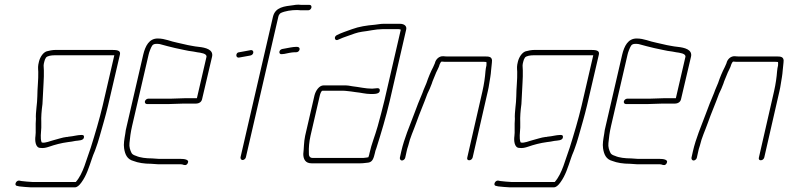

<svg xmlns="http://www.w3.org/2000/svg" viewBox="-20 -683 3379 823"><path d="M456 -469H218C206 -469 190 -466 180 -463C165 -458 152 -439 147 -419C142 -399 143 -393 144 -375C145 -342 140 -304 140 -270C140 -240 132 -201 134 -173L133 -153V-131V-114L132 -100C129 -80 132 -49 153 -49C166 -47 178 -50 190 -54C216 -63 242 -70 272 -74L287 -76C292 -77 297 -78 303 -79C317 -81 339 -80 340 -95C341 -106 332 -105 321 -104C315 -103 315 -104 306 -102C300 -101 294 -100 289 -99L273 -97C272 -96 269 -96 266 -96C247 -94 226 -86 209 -82C196 -79 175 -69 160 -72C159 -72 159 -73 158 -74C152 -91 156 -114 157 -136V-158C156 -183 158 -207 162 -237L164 -275C165 -308 169 -348 168 -381L167 -402C167 -406 168 -412 170 -419C171 -425 174 -431 177 -436C183 -444 202 -446 213 -446H470L420 -230C406 -171 387 -107 369 -50C350 1 337 61 305 97H118C109 97 80 94 72 93L62 91C48 90 39 113 54 114L63 116C72 117 102 120 112 120H301C310 120 319 113 329 99C351 69 361 35 375 -6C382 -27 384 -27 391 -48C396 -62 402 -79 407 -98C420 -144 432 -184 443 -230L494 -449C499 -469 477 -469 456 -469Z M632 -4C607 -4 580 -7 563 -15C556 -17 547 -21 544 -27C538 -39 533 -53 535 -70C537 -92 540 -116 546 -142L617 -449C618 -454 620 -460 623 -468C630 -484 632 -495 650 -495C655 -495 660 -495 665 -494C685 -488 711 -482 731 -477C758 -472 781 -465 809 -462L825 -459C839 -457 868 -454 865 -439L824 -262H772C759 -262 724 -260 710 -260H615C609 -260 602 -254 601 -248C600 -242 604 -237 610 -237H705C719 -237 754 -239 767 -239H821C832 -239 843 -245 846 -257L889 -440C896 -471 860 -479 833 -482L817 -484C812 -485 806 -486 800 -487C780 -490 761 -496 740 -500C712 -505 688 -518 656 -518C619 -518 603 -486 594 -449L523 -142C520 -131 518 -120 517 -110C513 -86 509 -66 512 -47C516 -21 525 0 552 7C572 15 599 19 627 19C637 19 646 21 656 21H748C753 21 758 21 762 22C770 25 779 28 785 16C793 0 768 -2 753 -2H661C651 -2 642 -4 632 -4Z M1003 -436C1017 -438 1040 -443 1053 -445C1070 -448 1070 -471 1054 -468C1041 -466 1019 -461 1005 -459C991 -459 988 -436 1003 -436ZM1264 -470C1266 -477 1261 -482 1254 -482H1247C1236 -482 1212 -477 1201 -475L1190 -473C1174 -470 1173 -448 1189 -451L1199 -452C1208 -454 1231 -459 1242 -459H1249C1256 -459 1262 -463 1264 -470ZM1034 -9 1173 -611C1174 -617 1178 -623 1183 -627C1202 -636 1229 -640 1254 -640C1263 -639 1270 -639 1276 -639H1302C1308 -639 1314 -645 1315 -651C1316 -657 1313 -662 1307 -662H1281C1275 -662 1268 -662 1259 -663C1251 -663 1244 -662 1239 -661C1199 -656 1160 -653 1150 -611L1011 -9C1010 -3 1014 3 1020 3C1026 3 1033 -3 1034 -9Z M1328 -274 1288 -101C1282 -73 1283 -47 1280 -23C1280 -1 1289 17 1315 17H1525C1539 17 1546 15 1559 14C1578 11 1582 -7 1587 -27C1588 -33 1590 -40 1593 -47C1613 -110 1635 -183 1651 -252L1721 -556C1725 -572 1712 -581 1694 -581H1624C1610 -581 1599 -578 1587 -577C1551 -574 1519 -569 1489 -558C1465 -549 1444 -543 1423 -532C1409 -524 1416 -505 1430 -513C1444 -519 1455 -524 1471 -529C1491 -536 1510 -544 1532 -547C1560 -550 1590 -558 1619 -558H1689C1693 -558 1695 -557 1697 -556H1698L1628 -253C1620 -218 1608 -176 1599 -142C1587 -99 1573 -68 1564 -27C1563 -22 1562 -16 1559 -9C1554 -8 1549 -7 1546 -7C1542 -6 1536 -6 1530 -6H1320C1307 -6 1303 -16 1304 -28C1303 -49 1305 -74 1311 -101L1351 -274C1352 -279 1357 -294 1362 -294H1448C1454 -294 1460 -294 1466 -293L1484 -291C1491 -290 1497 -289 1505 -288C1527 -286 1547 -280 1570 -280C1586 -280 1608 -280 1608 -295C1609 -311 1590 -303 1575 -303C1546 -303 1520 -310 1492 -313L1474 -316C1467 -317 1460 -317 1453 -317H1367C1348 -317 1333 -294 1328 -274Z M1717 -7 1723 -34C1724 -39 1726 -48 1730 -59C1738 -94 1752 -122 1764 -156C1779 -199 1797 -239 1812 -281C1820 -298 1825 -308 1831 -325C1834 -336 1841 -350 1845 -361C1850 -376 1861 -392 1865 -408C1867 -411 1869 -419 1874 -419C1881 -418 1889 -418 1896 -418H2053C2057 -418 2060 -418 2065 -417C2065 -414 2066 -409 2065 -402C2063 -395 2062 -387 2061 -378C2059 -351 2055 -323 2048 -292L1983 -8C1981 -1 1984 4 1991 4C1998 4 2004 -1 2006 -8L2071 -292C2074 -303 2075 -313 2077 -324C2080 -343 2084 -363 2085 -381C2086 -395 2089 -413 2089 -425C2087 -440 2076 -441 2058 -441H1901C1894 -441 1887 -441 1880 -442C1863 -443 1848 -430 1844 -412C1842 -407 1839 -401 1837 -396C1826 -375 1816 -351 1808 -327C1802 -311 1797 -303 1791 -285C1778 -254 1766 -225 1755 -194C1736 -143 1713 -91 1700 -34L1694 -7C1693 -1 1697 5 1703 5C1709 5 1716 -1 1717 -7Z M2509 -469H2271C2259 -469 2243 -466 2233 -463C2218 -458 2205 -439 2200 -419C2195 -399 2196 -393 2197 -375C2198 -342 2193 -304 2193 -270C2193 -240 2185 -201 2187 -173L2186 -153V-131V-114L2185 -100C2182 -80 2185 -49 2206 -49C2219 -47 2231 -50 2243 -54C2269 -63 2295 -70 2325 -74L2340 -76C2345 -77 2350 -78 2356 -79C2370 -81 2392 -80 2393 -95C2394 -106 2385 -105 2374 -104C2368 -103 2368 -104 2359 -102C2353 -101 2347 -100 2342 -99L2326 -97C2325 -96 2322 -96 2319 -96C2300 -94 2279 -86 2262 -82C2249 -79 2228 -69 2213 -72C2212 -72 2212 -73 2211 -74C2205 -91 2209 -114 2210 -136V-158C2209 -183 2211 -207 2215 -237L2217 -275C2218 -308 2222 -348 2221 -381L2220 -402C2220 -406 2221 -412 2223 -419C2224 -425 2227 -431 2230 -436C2236 -444 2255 -446 2266 -446H2523L2473 -230C2459 -171 2440 -107 2422 -50C2403 1 2390 61 2358 97H2171C2162 97 2133 94 2125 93L2115 91C2101 90 2092 113 2107 114L2116 116C2125 117 2155 120 2165 120H2354C2363 120 2372 113 2382 99C2404 69 2414 35 2428 -6C2435 -27 2437 -27 2444 -48C2449 -62 2455 -79 2460 -98C2473 -144 2485 -184 2496 -230L2547 -449C2552 -469 2530 -469 2509 -469Z M2685 -4C2660 -4 2633 -7 2616 -15C2609 -17 2600 -21 2597 -27C2591 -39 2586 -53 2588 -70C2590 -92 2593 -116 2599 -142L2670 -449C2671 -454 2673 -460 2676 -468C2683 -484 2685 -495 2703 -495C2708 -495 2713 -495 2718 -494C2738 -488 2764 -482 2784 -477C2811 -472 2834 -465 2862 -462L2878 -459C2892 -457 2921 -454 2918 -439L2877 -262H2825C2812 -262 2777 -260 2763 -260H2668C2662 -260 2655 -254 2654 -248C2653 -242 2657 -237 2663 -237H2758C2772 -237 2807 -239 2820 -239H2874C2885 -239 2896 -245 2899 -257L2942 -440C2949 -471 2913 -479 2886 -482L2870 -484C2865 -485 2859 -486 2853 -487C2833 -490 2814 -496 2793 -500C2765 -505 2741 -518 2709 -518C2672 -518 2656 -486 2647 -449L2576 -142C2573 -131 2571 -120 2570 -110C2566 -86 2562 -66 2565 -47C2569 -21 2578 0 2605 7C2625 15 2652 19 2680 19C2690 19 2699 21 2709 21H2801C2806 21 2811 21 2815 22C2823 25 2832 28 2838 16C2846 0 2821 -2 2806 -2H2714C2704 -2 2695 -4 2685 -4Z M2967 -7 2973 -34C2974 -39 2976 -48 2980 -59C2988 -94 3002 -122 3014 -156C3029 -199 3047 -239 3062 -281C3070 -298 3075 -308 3081 -325C3084 -336 3091 -350 3095 -361C3100 -376 3111 -392 3115 -408C3117 -411 3119 -419 3124 -419C3131 -418 3139 -418 3146 -418H3303C3307 -418 3310 -418 3315 -417C3315 -414 3316 -409 3315 -402C3313 -395 3312 -387 3311 -378C3309 -351 3305 -323 3298 -292L3233 -8C3231 -1 3234 4 3241 4C3248 4 3254 -1 3256 -8L3321 -292C3324 -303 3325 -313 3327 -324C3330 -343 3334 -363 3335 -381C3336 -395 3339 -413 3339 -425C3337 -440 3326 -441 3308 -441H3151C3144 -441 3137 -441 3130 -442C3113 -443 3098 -430 3094 -412C3092 -407 3089 -401 3087 -396C3076 -375 3066 -351 3058 -327C3052 -311 3047 -303 3041 -285C3028 -254 3016 -225 3005 -194C2986 -143 2963 -91 2950 -34L2944 -7C2943 -1 2947 5 2953 5C2959 5 2966 -1 2967 -7Z"/></svg>

Font: Electronic
Style: ExLtIt
Weight: 200
Version: Version 1.011